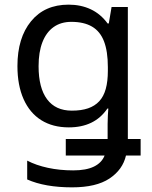

<svg xmlns="http://www.w3.org/2000/svg" viewBox="-20 -566 655 826"><path d="M275 -546Q328 -546 370.5 -526Q413 -506 443 -465H448L460 -536H530V32H585V103H522Q508 164 451 202Q394 240 290 240Q232 240 183.5 231.5Q135 223 97 206V125Q135 145 186 156Q237 167 295 167Q351 167 384.5 150.5Q418 134 430 103H263V32H443V-33Q443 -50 444 -69Q445 -88 446 -99H442Q414 -58 372.5 -38Q331 -18 276 -18Q207 -18 157.5 -49Q108 -80 81.5 -139.5Q55 -199 55 -282Q55 -403 113.5 -474.5Q172 -546 275 -546ZM287 -472Q242 -472 210.5 -449.5Q179 -427 162.5 -384.5Q146 -342 146 -281Q146 -188 182.5 -139Q219 -90 289 -90Q330 -90 359 -100Q388 -110 407 -130.5Q426 -151 435 -183.5Q444 -216 444 -261V-277Q444 -345 427.5 -388Q411 -431 376 -451.5Q341 -472 287 -472Z"/></svg>

Font: Noto Sans Ambassadori
Style: Regular
Weight: 400
Designer: Monotype Design Team
Foundry: Monotype Imaging Inc.
Version: Version 2.013